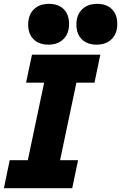

<svg xmlns="http://www.w3.org/2000/svg" viewBox="-40 -991 637 1011"><path d="M-19.5 0 11.2 -147.5H106.4L192.4 -555.7H97.2L128.4 -703.1H488.3L457.5 -555.7H362.3L276.4 -147.5H371.1L340.3 0ZM214.4 -755.9Q165 -755.9 136.7 -784.2Q108.4 -812.5 108.4 -861.8Q108.4 -912.1 137.9 -941.4Q167.5 -970.7 217.8 -970.7Q267.6 -970.7 295.7 -942.4Q323.7 -914.1 323.7 -864.7Q323.7 -814.9 294.4 -785.4Q265.1 -755.9 214.4 -755.9ZM468.3 -755.9Q418.9 -755.9 390.6 -784.2Q362.3 -812.5 362.3 -861.8Q362.3 -912.1 391.8 -941.4Q421.4 -970.7 471.7 -970.7Q521.5 -970.7 549.6 -942.4Q577.6 -914.1 577.6 -864.7Q577.6 -814.9 548.3 -785.4Q519 -755.9 468.3 -755.9Z"/></svg>

Font: Schibsted Grotesk ExtraBold
Style: Italic
Weight: 800
Italic angle: -12°
Designer: Bakken & Baeck AS, Henrik Kongsvoll
Foundry: Schibsted ASA
Version: Version 1.100; ttfautohint (v1.8.4.7-5d5b);gftools[0.9.25]